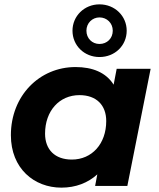

<svg xmlns="http://www.w3.org/2000/svg" viewBox="-20 -854 730 882"><path d="M437 -592C508 -592 562 -645 562 -713C562 -780 508 -834 437 -834C367 -834 313 -780 313 -713C313 -645 367 -592 437 -592ZM437 -774C471 -774 498 -748 498 -713C498 -678 472 -652 437 -652C403 -652 377 -678 377 -713C377 -748 404 -774 437 -774ZM516 -538 502 -465C467 -521 405 -546 327 -546C161 -546 30 -414 30 -233C30 -80 137 8 262 8C328 8 384 -14 427 -53L417 0H565L672 -538ZM310 -121C232 -121 187 -167 187 -240C187 -345 253 -417 345 -417C423 -417 468 -371 468 -298C468 -193 402 -121 310 -121Z"/></svg>

Font: AWKNG-Font
Style: Bold Italic
Weight: 700
Italic angle: -11.3°
Designer: Awakening Church
Foundry: Awakening Church
Version: Version 1.700;PS 001.700;hotconv 1.0.88;makeotf.lib2.5.64775